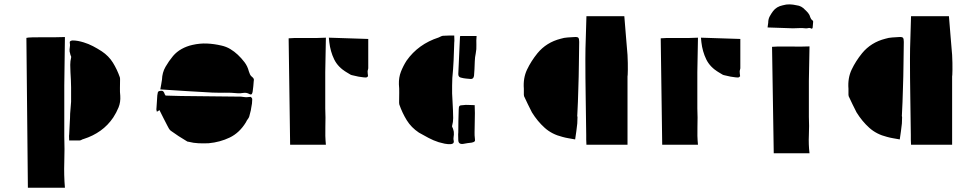

<svg xmlns="http://www.w3.org/2000/svg" viewBox="-20 -648 4565 902"><path d="M111 234 104 -470Q110 -472 132 -472.5Q154 -473 183.5 -473Q213 -473 240.5 -473Q268 -473 285 -474L282 -246V-8Q284 53 282 114Q280 175 285 234ZM544 -271Q544 -253 543.5 -234.5Q543 -216 545 -198Q547 -168 537 -143.5Q527 -119 512 -96Q487 -59 452 -34Q417 -9 373 5Q368 6 363 9Q358 12 353 12H305Q305 3 304.5 -3.5Q304 -10 305 -16Q306 -36 307 -56Q308 -76 309 -95Q309 -114 311 -132.5Q313 -151 314 -170V-237Q314 -255 313 -273Q312 -291 311 -309Q310 -326 310 -343.5Q310 -361 314 -377Q315 -380 314 -383Q313 -386 311 -390Q310 -395 309 -398.5Q308 -402 307 -406Q306 -416 308 -426Q310 -436 308 -446Q305 -456 320 -458Q334 -458 347 -455.5Q360 -453 373 -449Q396 -442 417 -431Q438 -420 458 -407Q491 -385 510.5 -353.5Q530 -322 543 -285Q544 -282 544 -278.5Q544 -275 544 -271Z M1172 -267Q1171 -255 1170 -242.5Q1169 -230 1167 -218Q1166 -211 1163 -206.5Q1160 -202 1152 -206Q1138 -214 1123.5 -211.5Q1109 -209 1095 -210Q1066 -213 1036.5 -212.5Q1007 -212 978 -213Q918 -216 857.5 -220Q797 -224 733 -228Q735 -241 737.5 -252.5Q740 -264 741 -274Q742 -307 757.5 -334Q773 -361 793 -385Q810 -405 833.5 -418Q857 -431 884 -437Q919 -445 952.5 -443.5Q986 -442 1020 -434Q1043 -429 1062 -417.5Q1081 -406 1097 -391Q1114 -375 1128.5 -356Q1143 -337 1149 -313Q1151 -306 1154.5 -298.5Q1158 -291 1165 -286Q1169 -283 1171.5 -278.5Q1174 -274 1172 -267ZM729 -131Q728 -130 725 -128Q722 -126 717 -123Q716 -128 715 -131.5Q714 -135 715 -139Q716 -154 717 -169Q718 -184 719 -200Q720 -208 721.5 -214Q723 -220 733 -221Q743 -223 747.5 -218Q752 -213 754 -205Q755 -204 755.5 -203Q756 -202 758 -199Q775 -198 793.5 -198Q812 -198 831 -197Q902 -196 972 -195.5Q1042 -195 1112 -194Q1116 -194 1120 -193Q1124 -192 1128 -192Q1134 -191 1141 -191.5Q1148 -192 1158 -193Q1159 -192 1162 -189Q1165 -186 1165 -181Q1165 -162 1160 -140Q1159 -130 1156 -120.5Q1153 -111 1151 -101Q1150 -97 1146 -91Q1143 -87 1140 -82.5Q1137 -78 1135 -73Q1105 -24 1059.5 -2Q1014 20 960 25Q936 26 912.5 25Q889 24 866 18Q860 18 857 15Q838 4 819 -8.5Q800 -21 782 -34Q777 -38 773 -45Q769 -52 766 -58Q756 -76 747.5 -94Q739 -112 729 -131Z M1511 -471 1508 -309V-139Q1510 -96 1508.5 -52.5Q1507 -9 1511 32H1343L1336 -468Q1342 -469 1363.5 -469.5Q1385 -470 1413 -469.5Q1441 -469 1468 -469.5Q1495 -470 1511 -471ZM1527 -450Q1526 -455 1526 -460.5Q1526 -466 1525 -471L1710 -465V-327Q1709 -324 1708.5 -320.5Q1708 -317 1707 -314Q1707 -309 1707.5 -303.5Q1708 -298 1709 -290Q1708 -289 1705.5 -286.5Q1703 -284 1699 -284Q1690 -284 1681.5 -285.5Q1673 -287 1664 -288Q1656 -290 1648.5 -291.5Q1641 -293 1633 -295Q1628 -296 1624 -299Q1620 -301 1616.5 -303.5Q1613 -306 1609 -308Q1568 -332 1550 -369Q1532 -406 1527 -450Z M2111 -364Q2110 -343 2108.5 -322.5Q2107 -302 2105 -282Q2104 -264 2104 -246Q2104 -228 2104 -209Q2105 -190 2106 -170.5Q2107 -151 2108 -131Q2109 -112 2109 -93.5Q2109 -75 2104 -57Q2103 -54 2105 -50.5Q2107 -47 2108 -44Q2109 -39 2110.5 -35Q2112 -31 2112 -26Q2113 -15 2111 -5Q2109 5 2112 16Q2113 27 2099 29Q2083 30 2069 27Q2055 24 2041 20Q2016 12 1993.5 0Q1971 -12 1948 -25Q1912 -49 1891 -83Q1870 -117 1856 -157Q1855 -161 1855 -164.5Q1855 -168 1855 -172Q1855 -192 1855.5 -212Q1856 -232 1854 -252Q1853 -284 1863.5 -311Q1874 -338 1890 -363Q1945 -441 2041 -472Q2046 -474 2051.5 -477Q2057 -480 2063 -480Q2076 -481 2089 -481Q2102 -481 2114 -481Q2114 -471 2114.5 -463.5Q2115 -456 2114 -448Q2113 -427 2112.5 -405.5Q2112 -384 2111 -364ZM2147 -283Q2133 -285 2133 -300Q2135 -344 2137 -388Q2139 -432 2141 -476Q2141 -476 2141.5 -477Q2142 -478 2143 -479H2219Q2217 -458 2218 -437.5Q2219 -417 2215 -397Q2211 -379 2210.5 -360Q2210 -341 2209 -322Q2208 -315 2208 -308Q2208 -301 2207 -293Q2205 -276 2191 -277Q2180 -278 2169 -279Q2158 -280 2147 -283ZM2133 11Q2133 2 2132.5 -7.5Q2132 -17 2133 -26Q2133 -53 2133.5 -79.5Q2134 -106 2135 -134Q2135 -147 2139 -150.5Q2143 -154 2155 -154Q2168 -156 2181 -155Q2194 -154 2210 -154Q2210 -144 2210.5 -134.5Q2211 -125 2211 -117Q2211 -101 2210.5 -86Q2210 -71 2210 -57Q2210 -42 2209.5 -27Q2209 -12 2211 3Q2213 13 2209.5 16.5Q2206 20 2196 22Q2186 23 2176 24.5Q2166 26 2156 28Q2134 31 2133 11Z M2913 -572Q2917 -526 2920.5 -480Q2924 -434 2928 -390Q2930 -350 2929.5 -319.5Q2929 -289 2928 -289V32H2735Q2734 20 2734 8Q2734 -4 2734 -14Q2733 -103 2731.5 -192.5Q2730 -282 2730 -371Q2730 -420 2732 -470Q2734 -520 2735 -572ZM2442 -196Q2441 -200 2441 -203Q2441 -206 2441 -209V-231Q2437 -281 2456 -321Q2475 -361 2505 -398Q2547 -449 2614 -466Q2630 -471 2646.5 -472Q2663 -473 2679 -474Q2694 -475 2697.5 -470Q2701 -465 2701 -451Q2700 -397 2699.5 -343Q2699 -289 2697 -234Q2696 -202 2695 -170Q2694 -138 2692 -106Q2691 -105 2693 -98L2692 -68Q2690 -49 2687.5 -31Q2685 -13 2682 7Q2666 4 2651 1.5Q2636 -1 2622 -5Q2573 -17 2539 -47.5Q2505 -78 2479 -120Q2469 -139 2460 -158Q2451 -177 2442 -196Z M3259 -471 3256 -309V-139Q3258 -96 3256.5 -52.5Q3255 -9 3259 32H3091L3084 -468Q3090 -469 3111.5 -469.5Q3133 -470 3161 -469.5Q3189 -469 3216 -469.5Q3243 -470 3259 -471ZM3275 -450Q3274 -455 3274 -460.5Q3274 -466 3273 -471L3458 -465V-327Q3457 -324 3456.5 -320.5Q3456 -317 3455 -314Q3455 -309 3455.5 -303.5Q3456 -298 3457 -290Q3456 -289 3453.5 -286.5Q3451 -284 3447 -284Q3438 -284 3429.5 -285.5Q3421 -287 3412 -288Q3404 -290 3396.5 -291.5Q3389 -293 3381 -295Q3376 -296 3372 -299Q3368 -301 3364.5 -303.5Q3361 -306 3357 -308Q3316 -332 3298 -369Q3280 -406 3275 -450Z M3791 -514Q3784 -518 3777 -516Q3770 -514 3763 -515Q3749 -517 3734.5 -516Q3720 -515 3705 -515Q3676 -516 3646.5 -517Q3617 -518 3586 -519Q3587 -525 3587.5 -530.5Q3588 -536 3589 -541Q3589 -558 3596 -571Q3603 -584 3612 -596Q3628 -617 3657 -623Q3674 -628 3690 -627.5Q3706 -627 3723 -623Q3734 -622 3744 -616.5Q3754 -611 3761 -603Q3769 -596 3776.5 -587Q3784 -578 3787 -566Q3790 -557 3796 -553Q3801 -550 3800 -544Q3799 -538 3799 -532Q3799 -526 3798 -520Q3798 -517 3796 -514.5Q3794 -512 3791 -514ZM3783 -430 3780 -268V-99Q3782 -56 3780 -13Q3778 30 3783 72H3615L3607 -428Q3613 -429 3634.5 -429.5Q3656 -430 3684.5 -429.5Q3713 -429 3740 -429Q3767 -429 3783 -430Z M4438 -572Q4442 -526 4445.5 -480Q4449 -434 4453 -390Q4455 -350 4454.5 -319.5Q4454 -289 4453 -289V32H4260Q4259 20 4259 8Q4259 -4 4259 -14Q4258 -103 4256.5 -192.5Q4255 -282 4255 -371Q4255 -420 4257 -470Q4259 -520 4260 -572ZM3967 -196Q3966 -200 3966 -203Q3966 -206 3966 -209V-231Q3962 -281 3981 -321Q4000 -361 4030 -398Q4072 -449 4139 -466Q4155 -471 4171.5 -472Q4188 -473 4204 -474Q4219 -475 4222.5 -470Q4226 -465 4226 -451Q4225 -397 4224.5 -343Q4224 -289 4222 -234Q4221 -202 4220 -170Q4219 -138 4217 -106Q4216 -105 4218 -98L4217 -68Q4215 -49 4212.5 -31Q4210 -13 4207 7Q4191 4 4176 1.5Q4161 -1 4147 -5Q4098 -17 4064 -47.5Q4030 -78 4004 -120Q3994 -139 3985 -158Q3976 -177 3967 -196Z"/></svg>

Font: Palette Mosaic
Style: Regular
Weight: 400
Designer: Shibuyafont
Version: Version 1.001